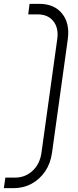

<svg xmlns="http://www.w3.org/2000/svg" viewBox="-57 -800 406 1000"><path d="M-37 180 -29 125H21Q75 125 113 89.2Q151 53.5 159 -5L241 -595Q249.5 -653.5 221.2 -689.2Q193 -725 140 -725H90L97 -780H147Q225.5 -780 266.5 -729.2Q307.5 -678.5 296 -595L214 -5Q206.5 50.5 178.5 92Q150.5 133.5 107.8 156.8Q65 180 13 180Z"/></svg>

Font: Mohave Light
Style: Italic
Weight: 300
Italic angle: -8°
Designer: Gumpita Rahayu
Foundry: Tokotype
Version: Version 2.003